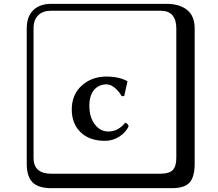

<svg xmlns="http://www.w3.org/2000/svg" viewBox="-20 -774 1140 1006"><path d="M538.1 -332Q498 -332 473.1 -303Q448.2 -273.9 448.2 -219.2Q448.2 -160.2 476.6 -122.6Q504.9 -85 547.9 -85Q598.6 -85 636.2 -130.9H638.2Q653.3 -122.1 653.8 -111.8Q638.7 -79.6 604.7 -57.9Q570.8 -36.1 529.8 -36.1Q448.7 -36.1 402.3 -81.1Q356 -126 356 -200.2Q356 -278.3 408.4 -325.7Q460.9 -373 539.1 -373Q601.1 -373 647 -349.1L647.9 -347.2L630.9 -271L618.2 -270Q602.1 -296.9 580.6 -314.5Q559.1 -332 538.1 -332ZM249 -717.8Q204.1 -717.8 179.9 -693.8Q155.8 -669.9 155.8 -625V53.2Q155.8 136.2 249 136.2H820.8Q865.7 136.2 884.8 117.2Q903.8 98.1 903.8 53.2V-625Q903.8 -717.8 820.8 -717.8ZM1000 84Q1000 152.8 973.4 182.4Q946.8 211.9 880.9 211.9H249Q181.2 211.9 150.6 181.4Q120.1 150.9 120.1 84V-625Q120.1 -687 154.1 -720.5Q188 -753.9 249 -753.9H851.1Q920.9 -753.9 960.4 -721.9Q1000 -689.9 1000 -625Z"/></svg>

Font: Linux Biolinum Keyboard O
Style: Regular
Weight: 700
Designer: Philipp H. Poll
Foundry: Philipp H. Poll
Version: Version 0.6.1